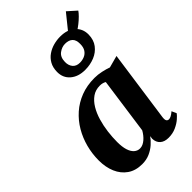

<svg xmlns="http://www.w3.org/2000/svg" viewBox="-286 -1045 1145 1145"><g transform="rotate(-45 286.0 -472.5)"><path d="M477.5 -102.5Q475 -82 480.2 -74Q485.5 -66 496 -66Q504 -66 514.5 -71.2Q525 -76.5 540.5 -89.5L554 -59Q546.5 -48.5 527.8 -32Q509 -15.5 480.5 -2.5Q452 10.5 416.5 10.5Q382.5 10.5 363.2 -6.8Q344 -24 343 -54.5L345.5 -74.5Q331.5 -54 309.5 -34.5Q287.5 -15 258.8 -2.2Q230 10.5 194.5 10.5Q139.5 10.5 102 -15.5Q64.5 -41.5 45.2 -86.5Q26 -131.5 26 -188.5Q26 -244.5 40 -297.8Q54 -351 81.2 -397.5Q108.5 -444 148.5 -479.5Q188.5 -515 240.5 -535Q292.5 -555 356 -555Q384.5 -555 414.2 -548.5Q444 -542 465.5 -534L541.5 -554.5ZM386.5 -489.5Q379 -494.5 368.8 -497.2Q358.5 -500 346 -500Q309.5 -500 282.5 -481Q255.5 -462 236 -429.8Q216.5 -397.5 204.5 -356.8Q192.5 -316 187 -272.8Q181.5 -229.5 181.5 -189Q181.5 -147.5 190.2 -120Q199 -92.5 214.8 -78.8Q230.5 -65 251 -65Q264 -65 276 -70.5Q288 -76 299 -85.5Q310 -95 319.5 -107Q329 -119 336.5 -132.5ZM351 -627.5Q293.5 -627.5 258.2 -657.8Q223 -688 223.5 -738Q224 -774.5 238.5 -800.2Q253 -826 277 -842.5Q301 -859 329.2 -866.5Q357.5 -874 385 -874Q446 -874 480.5 -842.8Q515 -811.5 514.5 -763Q514 -718 491 -687.8Q468 -657.5 431 -642.5Q394 -627.5 351 -627.5ZM359.5 -680Q379.5 -680 397.8 -687.5Q416 -695 427.8 -712.2Q439.5 -729.5 439.5 -758Q440 -792 423.5 -807.5Q407 -823 376 -823Q348.5 -823 324 -804.5Q299.5 -786 299 -747Q298 -718.5 313.5 -699.2Q329 -680 359.5 -680ZM441.5 -805 414 -829.5 516.5 -956.5 572 -907Q563.5 -894.5 548.5 -879.5Q533.5 -864.5 515.2 -850Q497 -835.5 479 -824.5Q461 -813.5 446.5 -807.5Z"/></g></svg>

Font: Merriweather 48pt ExtraBold
Style: Italic
Weight: 800
Italic angle: -7.8°
Version: Version 2.101